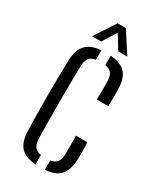

<svg xmlns="http://www.w3.org/2000/svg" viewBox="-193 -819 745 891"><g transform="rotate(30 180.0 -373.0)"><path d="M49.5 -111.5Q48.5 -151 47.8 -197.5Q47 -244 47 -294.2Q47 -344.5 47.5 -393.8Q48 -443 49.5 -487.5Q51.5 -545 77 -573.2Q102.5 -601.5 158 -606V-555.5Q134 -551.5 123.2 -537.2Q112.5 -523 111.5 -494Q110.5 -447.5 110 -400Q109.5 -352.5 109.5 -303.8Q109.5 -255 110 -205.5Q110.5 -156 111.5 -106Q112.5 -77 123.5 -62.8Q134.5 -48.5 158 -45V6Q101.5 1.5 76.5 -26.5Q51.5 -54.5 49.5 -111.5ZM208 6V-44.5Q232.5 -48.5 243.2 -62.5Q254 -76.5 254.5 -106.5Q254.5 -129 254.8 -151.8Q255 -174.5 253.5 -204H315Q316.5 -183 316.8 -156.2Q317 -129.5 316 -111.5Q313.5 -54.5 288.8 -26.5Q264 1.5 208 6ZM253.5 -397.5Q254.5 -415 254.8 -431.8Q255 -448.5 254.8 -464.5Q254.5 -480.5 254.5 -495Q254 -524 243 -537.8Q232 -551.5 208 -555.5V-606Q264 -601.5 289.5 -573.8Q315 -546 316 -489Q316.5 -467.5 316.5 -444Q316.5 -420.5 315 -397.5ZM88 -640.5 160.5 -752H205L277 -640.5H228.5L183 -714.5L137 -640.5Z"/></g></svg>

Font: Big Shoulders Stencil Text Thin Light
Style: Regular
Weight: 300
Version: Version 2.001